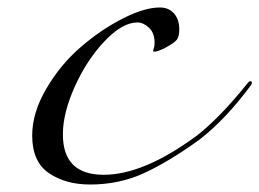

<svg xmlns="http://www.w3.org/2000/svg" viewBox="-20 -471 693 513"><path d="M513 -98Q433 -40 366 -9Q299 22 221 22Q155 22 110.5 -8.5Q66 -39 66 -109Q66 -170 104 -234.5Q142 -299 196 -345.5Q250 -392 308 -421.5Q366 -451 407 -451Q431 -451 445 -435Q459 -419 459 -393Q459 -374 453 -365.5Q447 -357 421 -343Q401 -333 393 -333Q389 -333 389 -335Q389 -336 390 -338.5Q391 -341 392 -346Q393 -351 393 -357Q393 -383 378 -397Q363 -411 347 -411Q307 -411 259.5 -361Q212 -311 180 -240Q148 -169 148 -112Q148 -4 257 -4Q364 -4 505 -108Q567 -156 641 -248Q645 -254 649 -254Q653 -254 653 -250Q653 -248 651 -244Q583 -152 513 -98Z"/></svg>

Font: Miama Nueva
Style: Medium
Weight: 400
Italic angle: -28°
Version: Version 1.0